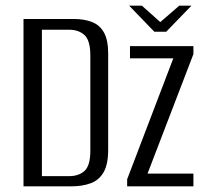

<svg xmlns="http://www.w3.org/2000/svg" viewBox="-20 -658 717 678"><path d="M63 0V-591H240Q278 -591 305.5 -580Q333 -569 347.5 -542.5Q362 -516 362 -470V-129Q362 -78 346 -50Q330 -22 300.5 -11Q271 0 232 0ZM128 -36H224Q258 -36 278.5 -54.5Q299 -73 299 -126V-462Q299 -515 278.5 -534Q258 -553 224 -553H128ZM429 0V-25L592 -452H439V-495H663V-467L501 -45H663V0ZM525 -546 436 -638H481L546 -580L613 -638H656L567 -546Z"/></svg>

Font: Alumni Sans Thin
Style: Regular
Weight: 400
Version: Version 1.018